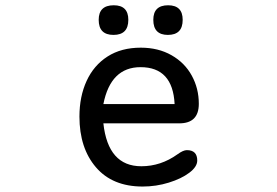

<svg xmlns="http://www.w3.org/2000/svg" viewBox="-20 -679 1040 721"><path d="M461.9 -604.5Q461.9 -547.9 406.2 -547.9Q350.6 -547.9 350.6 -604.5Q350.6 -659.2 407.2 -659.2Q461.9 -659.2 461.9 -604.5ZM666 -604.5Q666 -547.9 610.4 -547.9Q555.7 -547.9 555.7 -604.5Q555.7 -659.2 611.3 -659.2Q666 -659.2 666 -604.5ZM510.7 -54.7Q584 -54.7 646.5 -99.6Q668 -115.2 681.6 -115.2Q720.7 -115.2 720.7 -76.2Q720.7 -52.7 690.9 -30.3Q661.1 -7.8 613.8 6.8Q566.4 21.5 515.6 21.5Q402.3 21.5 340.3 -50.8Q278.3 -123 278.3 -241.2Q278.3 -316.4 305.2 -375Q332 -433.6 383.8 -466.8Q435.5 -500 508.8 -500Q574.2 -500 624 -471.7Q673.8 -443.4 700.2 -395Q726.6 -346.7 726.6 -289.1Q726.6 -215.8 653.3 -215.8H368.2Q385.7 -54.7 510.7 -54.7ZM507.8 -426.8Q395.5 -426.8 368.2 -288.1H635.7Q628.9 -426.8 507.8 -426.8Z"/></svg>

Font: FakePearl
Style: Regular
Weight: 400
Version: Version 1.2